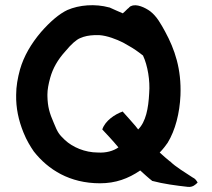

<svg xmlns="http://www.w3.org/2000/svg" viewBox="-20 -730 828 749"><path d="M43 -360C42 -309 52 -261 72 -212C84 -182 99 -158 112 -139C168 -68 252 -15 370 -15C431 -15 480 -33 527 -65C539 -54 561 -34 573 -25L574 -24H575C616 -13 667 -6 713 -1C732 1 743 -10 751 -18C746 -26 742 -33 731 -38C703 -57 666 -78 643 -101H642C632 -109 615 -124 603 -135C616 -148 627 -163 634 -173C664 -222 681 -289 684 -358C688 -461 662 -537 624 -607C608 -636 592 -666 566 -686C547 -700 512 -717 491 -706H490C485 -703 485 -702 482 -699C476 -695 470 -687 459 -678C439 -686 430 -691 407 -701H406C351 -716 289 -711 243 -691C211 -676 176 -646 140 -605C101 -559 73 -511 58 -459C49 -426 43 -393 43 -360ZM165 -355V-362C165 -380 169 -402 176 -427C186 -463 205 -497 235 -530C259 -559 278 -575 292 -581C310 -589 327 -592 349 -593H367C398 -591 434 -577 460 -564L481 -552C501 -541 518 -529 537 -514H538V-513C556 -475 566 -415 562 -367C559 -307 549 -255 519 -225L508 -239C492 -257 477 -275 461 -292L459 -295C429 -285 390 -259 379 -225L407 -195C422 -178 429 -171 442 -155C422 -141 394 -133 362 -135C311 -135 263 -156 233 -184C210 -206 205 -213 190 -250C173 -289 166 -313 165 -355Z"/></svg>

Font: Hussar Pisanka
Style: Sbd
Weight: 600
Designer: Robert Jablonski
Foundry: Cannot Into Space Fonts
Version: Version 1.070